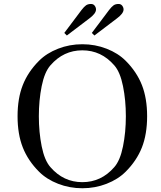

<svg xmlns="http://www.w3.org/2000/svg" viewBox="-20 -954 827 987"><path d="M310.5 -784.7 398.9 -902.3Q412.1 -919.4 422.1 -926.5Q432.1 -933.6 447.8 -933.6Q460 -933.6 466.8 -924.6Q473.6 -915.5 473.6 -905.3Q473.6 -884.8 439.5 -859.4L323.7 -771.5ZM452.1 -784.7 540.5 -902.3Q553.7 -919.4 563.7 -926.5Q573.7 -933.6 589.4 -933.6Q601.6 -933.6 608.4 -924.6Q615.2 -915.5 615.2 -905.3Q615.2 -884.8 581.1 -859.4L465.3 -771.5ZM180.7 -641.6Q219.7 -680.7 278.6 -703.6Q337.4 -726.6 403.3 -726.6Q469.2 -726.6 528.1 -703.6Q586.9 -680.7 626 -641.6Q682.6 -585 709.5 -516.8Q736.3 -448.7 736.3 -356.4Q736.3 -264.2 709.5 -196Q682.6 -127.9 626 -71.3Q586.9 -32.2 528.1 -9.3Q469.2 13.7 403.3 13.7Q337.4 13.7 278.6 -9.3Q219.7 -32.2 180.7 -71.3Q124 -127.9 97.2 -196Q70.3 -264.2 70.3 -356.4Q70.3 -448.7 97.2 -516.8Q124 -585 180.7 -641.6ZM239.3 -94.7Q306.2 -17.6 403.3 -17.6Q500.5 -17.6 567.4 -94.7Q597.7 -128.9 612.3 -201.7Q627 -274.4 627 -356.4Q627 -438.5 612.3 -511.2Q597.7 -584 567.4 -618.2Q500.5 -695.3 403.3 -695.3Q306.2 -695.3 239.3 -618.2Q209 -584 194.3 -511.2Q179.7 -438.5 179.7 -356.4Q179.7 -274.4 194.3 -201.7Q209 -128.9 239.3 -94.7Z"/></svg>

Font: Theano Old Style
Style: Regular
Weight: 400
Designer: Alexey Kryukov
Version: Version 2.00